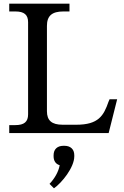

<svg xmlns="http://www.w3.org/2000/svg" viewBox="-20 -720 669 1039"><path d="M234 -118V-580C234 -634 261 -658 323 -658H356V-700H30V-658H63C111 -658 132 -640 132 -600V-101C132 -61 111 -43 63 -43H30V0H568L614 -183H573L567 -169C541 -94 513 -45 393 -45H319C260 -45 234 -68 234 -118ZM248 275 272 299C315 269 382 186 382 126V120C382 87 361 69 329 69H323C291 69 270 87 270 120V126C270 151 282 168 303 174C297 209 275 247 248 275Z"/></svg>

Font: LT Superior Serif Medium
Style: Regular
Weight: 500
Designer: Daniel Lyons
Foundry: LyonsType
Version: Version 2.120;FEAKit 1.0